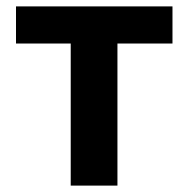

<svg xmlns="http://www.w3.org/2000/svg" viewBox="-20 -580 588 600"><path d="M201 0H347V-444H519V-560H30V-444H201Z"/></svg>

Font: Noto Sans CJK KR Bold
Style: Regular
Weight: 700
Designer: Ryoko NISHIZUKA (kana & ideographs); Paul D. Hunt (Latin, Greek & Cyrillic); Wenlong ZHANG (bopomofo); Sandoll Communica
Foundry: Adobe Systems Incorporated
Version: Version 1.004;PS 1.004;hotconv 1.0.82;makeotf.lib2.5.63406